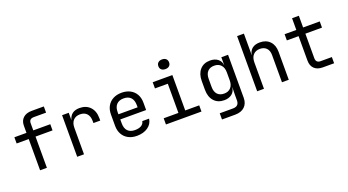

<svg xmlns="http://www.w3.org/2000/svg" viewBox="-63 -1492 4325 2387"><g transform="rotate(-20 2100.0 -298.5)"><path d="M220 0V-413H60V-495H220V-590Q220 -655 261 -692.5Q302 -730 374 -730H535V-648H374Q310 -648 310 -590V-495H535V-413H310V0Z M711 0V-550H799V-452Q826 -560 944 -560Q1031 -560 1082.5 -505.5Q1134 -451 1134 -358V-325H1044V-350Q1044 -415 1012.5 -449.5Q981 -484 923 -484Q866 -484 833.5 -449Q801 -414 801 -350V0Z M1500 10Q1435 10 1386.5 -16Q1338 -42 1311.5 -89.5Q1285 -137 1285 -200V-350Q1285 -414 1311.5 -461Q1338 -508 1386.5 -534Q1435 -560 1500 -560Q1565 -560 1613.5 -534Q1662 -508 1688.5 -461Q1715 -414 1715 -350V-253H1373V-200Q1373 -135 1406 -100.5Q1439 -66 1500 -66Q1552 -66 1584 -84.5Q1616 -103 1623 -140H1713Q1704 -71 1645.5 -30.5Q1587 10 1500 10ZM1373 -321H1627V-350Q1627 -415 1594.5 -450Q1562 -485 1500 -485Q1439 -485 1406 -450Q1373 -415 1373 -350Z M1885 0V-82H2080V-468H1910V-550H2170V-82H2355V0ZM2115 -649Q2082 -649 2063 -666Q2044 -683 2044 -712Q2044 -742 2063 -759.5Q2082 -777 2115 -777Q2148 -777 2167 -759.5Q2186 -742 2186 -712Q2186 -683 2167 -666Q2148 -649 2115 -649Z M2561 180V98H2736Q2817 98 2817 20V-50L2819 -150H2817Q2812 -97 2772.5 -66Q2733 -35 2671 -35Q2586 -35 2537 -90.5Q2488 -146 2488 -240V-356Q2488 -450 2537 -505Q2586 -560 2671 -560Q2733 -560 2772.5 -529Q2812 -498 2817 -445H2818V-550H2907V20Q2907 94 2861.5 137Q2816 180 2735 180ZM2698 -113Q2754 -113 2786 -148Q2818 -183 2818 -245V-350Q2818 -412 2786 -447Q2754 -482 2698 -482Q2641 -482 2609.5 -448Q2578 -414 2578 -350V-245Q2578 -181 2609.5 -147Q2641 -113 2698 -113Z M3092 0V-730H3182V-445H3183Q3190 -500 3228 -530Q3266 -560 3329 -560Q3412 -560 3461 -509Q3510 -458 3510 -370V0H3420V-360Q3420 -419 3388.5 -451.5Q3357 -484 3303 -484Q3247 -484 3214.5 -449Q3182 -414 3182 -350V0Z M3960 0Q3889 0 3849.5 -38Q3810 -76 3810 -145V-468H3655V-550H3810V-705H3900V-550H4120V-468H3900V-145Q3900 -82 3960 -82H4110V0Z"/></g></svg>

Font: Liga JetBrainsMono Nerd Font
Style: Regular
Weight: 400
Designer: Philipp Nurullin, Konstantin Bulenkov
Foundry: JetBrains
Version: Version 2.225; ttfautohint (v1.8.3)